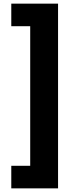

<svg xmlns="http://www.w3.org/2000/svg" viewBox="-20 -819 411 1055"><path d="M42 92H146V-675H42V-799H299V216H42Z"/></svg>

Font: Noto Sans Sinhala UI SemiCondensed Black
Style: Regular
Weight: 900
Width: 4
Designer: Jelle Bosma - Monotype Design Team
Foundry: Monotype Imaging Inc.
Version: Version 2.006; ttfautohint (v1.8.4.7-5d5b)